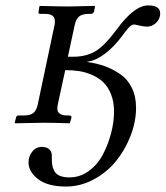

<svg xmlns="http://www.w3.org/2000/svg" viewBox="-20 -453 610 707"><path d="M298.8 -225.1Q335 -220.2 364.7 -209.7Q394.5 -199.2 422.1 -180.4Q449.7 -161.6 465.3 -129.9Q481 -98.1 481 -56.2Q481 -4.9 460.7 47.4Q440.4 99.6 406.7 140.9Q373 182.1 324.5 208Q275.9 233.9 223.1 233.9Q156.2 233.9 120.6 206.8Q85 179.7 85 145Q85 123 98.6 105.5Q112.3 87.9 133.8 87.9Q151.4 87.9 161.1 96.4Q170.9 105 170.9 121.1V133.8Q170.9 147.5 172.9 157.5Q174.8 167.5 180.9 178.2Q187 189 200.9 194.6Q214.8 200.2 235.8 200.2Q275.4 200.2 307.9 176Q340.3 151.9 359.6 114.5Q378.9 77.1 389.4 36.4Q399.9 -4.4 399.9 -42Q399.9 -78.1 388.9 -105.7Q377.9 -133.3 360.6 -149.9Q343.3 -166.5 319.1 -177Q294.9 -187.5 271 -191.2Q247.1 -194.8 220.2 -194.8L192.9 -68.8Q190.9 -57.1 190.9 -54.2Q190.9 -27.8 228 -27.8H235.8Q239.3 -27.8 241.5 -25.6Q243.7 -23.4 243.2 -20L237.8 -1L235.8 1Q179.2 -1 140.1 -1L36.1 1L34.2 -1L39.1 -20Q40.5 -27.8 47.9 -27.8H66.9Q91.8 -27.8 103.3 -37.4Q114.7 -46.9 119.1 -68.8L180.2 -357.9Q182.1 -363.8 182.1 -375Q182.1 -401.9 146 -401.9H127Q124 -401.9 122.3 -404.3Q120.6 -406.7 122.1 -410.2L125 -429.2L127 -431.2Q194.8 -429.2 231 -429.2L328.1 -431.2L330.1 -429.2L326.2 -410.2Q322.8 -401.9 314.9 -401.9H307.1Q282.7 -401.9 271 -392.1Q259.3 -382.3 254.9 -359.9L230 -244.1H250Q296.4 -244.1 330.6 -263.9Q364.7 -283.7 410.2 -345.2Q474.6 -433.1 525.9 -433.1Q569.8 -433.1 569.8 -403.8Q569.8 -397 568.8 -394Q565.9 -378.4 552.2 -366.7Q538.6 -355 521 -355Q509.8 -355 493.4 -358.9Q477.1 -362.8 474.1 -362.8Q469.2 -362.8 464.1 -359.9Q459 -356.9 451.9 -348.9Q444.8 -340.8 441.7 -336.7Q438.5 -332.5 429.2 -319.8Q400.4 -281.2 367.9 -256.3Q335.4 -231.4 308.1 -227.1Q306.6 -226.6 303.5 -226.1Q300.3 -225.6 298.8 -225.1Z"/></svg>

Font: Common Serif
Style: Italic
Weight: 400
Italic angle: -12°
Designer: Philipp H. Poll, Khaled Hosny
Foundry: Stefan Peev, Context Ltd.
Version: Version 1.026